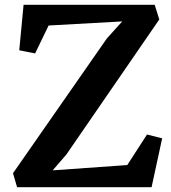

<svg xmlns="http://www.w3.org/2000/svg" viewBox="-20 -778 709 798"><path d="M642 -697 256 -136 199 -70 509 -92 591 -219 654 -203 610 0H51L34 -58L424 -618L488 -689L182 -672L126 -556L60 -569L78 -758H623Z"/></svg>

Font: Martel ExtraBold
Style: Regular
Weight: 800
Designer: Dan Reynolds
Foundry: Dan Reynolds
Version: Version 1.001; ttfautohint (v1.1) -l 5 -r 5 -G 72 -x 0 -D la